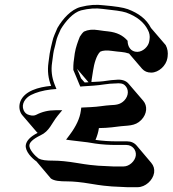

<svg xmlns="http://www.w3.org/2000/svg" viewBox="-20 -687 716 796"><path d="M619 29C621 13 617 0 607 -12L547 -83C537 -95 523 -101 507 -101H465C435 -101 403 -103 376 -107C383 -124 388 -140 390 -156L418 -157C436 -158 452 -160 467 -162C509 -168 539 -162 566 -190C590 -215 592 -248 574 -269L513 -340C502 -353 484 -359 459 -356C449 -356 436 -354 421 -352C404 -349 381 -348 359 -347C359 -351 360 -354 360 -357L366 -395C370 -422 380 -459 396 -473C407 -478 423 -479 444 -476C477 -471 491 -473 515 -465L569 -402C579 -391 591 -386 607 -386C638 -386 669 -415 674 -446L675 -453C677 -469 675 -485 667 -500L606 -571C587 -608 555 -632 510 -649C491 -656 457 -661 410 -665C380 -669 348 -667 314 -658C275 -648 240 -609 218 -571L206 -543C202 -534 199 -524 197 -515C193 -497 189 -484 186 -465L181 -428C176 -393 180 -361 192 -331C139 -326 83 -310 65 -268C56 -246 61 -223 72 -210L132 -140L136 -136C106 -121 90 -104 87 -86C83 -60 113 -30 131 -18L191 53C205 63 227 65 260 65C283 65 316 68 357 75C398 82 427 85 444 86L506 89H551C582 89 614 61 619 29ZM331 -345 316 -362C311 -375 305 -390 299 -402L347 -346C341 -346 336 -345 331 -345ZM549 -472C522 -472 509 -494 509 -518C490 -540 465 -553 427 -557C419 -558 406 -559 388 -562C364 -566 345 -564 328 -556C321 -550 317 -544 311 -535C303 -515 294 -491 290 -466L285 -428C284 -421 284 -409 284 -397C293 -377 300 -358 309 -337L313 -328L323 -329C333 -330 348 -331 368 -332C400 -334 429 -341 457 -341H458C478 -343 490 -341 498 -333C514 -318 515 -291 495 -270C478 -253 460 -252 438 -251C416 -250 386 -244 358 -243L317 -241L315 -227C311 -197 296 -164 269 -128L254 -108L276 -105C298 -102 321 -100 343 -97L374 -92C401 -88 432 -86 462 -86H504C528 -86 546 -66 543 -42C540 -19 516 3 493 3H448L387 0C371 -1 342 -4 301 -11C259 -18 227 -21 202 -21C170 -21 153 -23 140 -30C126 -40 99 -68 102 -86C103 -96 115 -110 148 -126C185 -143 194 -176 219 -207L238 -230H210C181 -230 155 -224 130 -211C124 -208 115 -206 102 -210C90 -213 83 -219 78 -230C67 -256 85 -281 108 -293C130 -304 157 -312 191 -316L214 -318L206 -338C195 -366 191 -396 196 -428L201 -465C202 -473 204 -481 206 -488C211 -505 213 -523 220 -539L232 -566C252 -599 283 -635 316 -644C348 -652 378 -654 406 -650C452 -645 485 -641 503 -635C547 -619 577 -595 593 -563C600 -550 602 -537 600 -524L599 -517C596 -494 572 -472 549 -472Z"/></svg>

Font: AppleStorm
Style: ShdXbdIta
Weight: 800
Foundry: Cannot Into Space Fonts
Version: Version 1.01